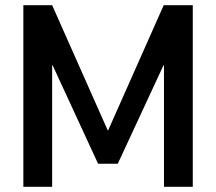

<svg xmlns="http://www.w3.org/2000/svg" viewBox="-20 -720 833 740"><path d="M70 -700H181L395 -218H397L611 -700H723V0H612V-468H610L434 -89H358L183 -468H181V0H70Z"/></svg>

Font: Chakra Petch SemiBold
Style: Regular
Weight: 600
Designer: Katatrad Aksorn Co.,Ltd.
Foundry: Cadson Demak Co.,Ltd.
Version: Version 1.000; ttfautohint (v1.6)